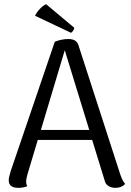

<svg xmlns="http://www.w3.org/2000/svg" viewBox="-20 -894 632 925"><path d="M583 -8Q566 11 536 11Q517 11 503 2.5Q489 -6 485 -22L424 -220H162L112 -53Q106 -31 106 -20Q106 -4 112 3Q91 11 68 11Q22 11 22 -26Q22 -39 32 -71L244 -693Q277 -706 310 -706Q349 -706 358 -676L559 -55Q570 -22 583 -8ZM410 -268 292 -652 177 -268ZM202 -874 338 -760Q338 -755 332.5 -746.5Q327 -738 322 -736L149 -818Q156 -834 171.5 -850.5Q187 -867 202 -874Z"/></svg>

Font: Arima Madurai
Style: Regular
Weight: 400
Designer: Joana Correia and Natanael Gama
Foundry: NDISCOVER
Version: Version 1.020